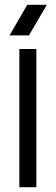

<svg xmlns="http://www.w3.org/2000/svg" viewBox="-20 -783 236 803"><path d="M61 -578H132V0H61V-578ZM94 -763H176L101 -635H20L94 -763Z"/></svg>

Font: Googee
Style: Regular
Weight: 400
Designer: Peter Wiegel
Foundry: CATFonts Peter Wiegel
Version: 1.000